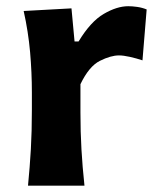

<svg xmlns="http://www.w3.org/2000/svg" viewBox="-20 -586 503 606"><path d="M68.4 0Q74.2 -59.6 77.4 -115.2Q80.6 -170.9 80.6 -239.7V-294.4Q80.6 -356.9 75 -421.4Q69.3 -485.8 54.7 -551.3L205.6 -559.6L215.3 -455.1H228Q266.1 -518.1 307.6 -542.2Q349.1 -566.4 384.8 -566.4Q397.5 -566.4 413.1 -564.2Q428.7 -562 442.9 -556.2L429.7 -395.5Q410.6 -401.9 390.1 -406.5Q369.6 -411.1 355.5 -411.1Q329.6 -411.1 295.4 -394Q261.2 -377 233.9 -320.3V-231.4Q233.9 -168.9 237.1 -114.3Q240.2 -59.6 246.6 0Z"/></svg>

Font: Pinar-DS3-FD Bold
Style: Regular
Weight: 700
Designer: Amin Abedi
Version: Version 3.000